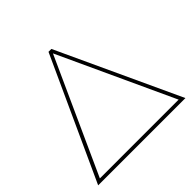

<svg xmlns="http://www.w3.org/2000/svg" viewBox="-175 -867 1036 1036"><g transform="rotate(-45 343.0 -349.5)"><path d="M676 0H10L330 -699H352ZM644 -20 341 -676 43 -20Z"/></g></svg>

Font: Montserrat-Arabic Thin
Style: Regular
Weight: 250
Designer: Mohamed Gaber
Foundry: Kief Type Foundry
Version: Version 5.008